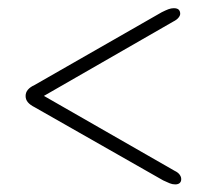

<svg xmlns="http://www.w3.org/2000/svg" viewBox="-20 -582 526 480"><path d="M85 -345V-339.5L413 -528Q422 -532.5 426.2 -537.8Q430.5 -543 430.5 -547.5Q430.5 -554 426.8 -557.8Q423 -561.5 414.5 -561.5Q408 -561.5 401.2 -559Q394.5 -556.5 384.5 -551.5L66.5 -369.5Q55.5 -364.5 49.8 -357.8Q44 -351 44 -342Q44 -333 49.8 -326.2Q55.5 -319.5 66.5 -314L388 -131Q397.5 -126.5 404.2 -123.8Q411 -121 418 -121Q426 -121 429.8 -125Q433.5 -129 433 -135Q433 -140 429 -145.5Q425 -151 416.5 -155Z"/></svg>

Font: Fraunces 60pt
Style: Regular
Weight: 400
Version: Version 1.000;[b76b70a41]